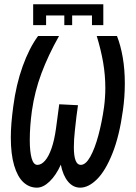

<svg xmlns="http://www.w3.org/2000/svg" viewBox="-20 -870 640 906"><path d="M136.5 -850H467.5V-751.5H414V-797H320.5V-751.5H283.5V-797H197.5V-751.5H136.5ZM31 -222Q31 -283 42.5 -367.5Q56 -471 86.8 -556.8Q117.5 -642.5 159.5 -700H258.5Q207.5 -609.5 175.5 -523.8Q143.5 -438 130.5 -346.5Q120.5 -273.5 120.5 -209Q120.5 -155 129.2 -123.5Q138 -92 156.5 -92Q175 -92 192.2 -111.5Q209.5 -131 223 -169.5Q236.5 -208 244 -262L259.5 -378L348 -373.5Q340.5 -324 333.5 -256Q328.5 -211 328.5 -176Q328.5 -92 361 -92Q384.5 -92 406 -130.5Q427.5 -169 444.2 -231.2Q461 -293.5 471 -365Q477 -411 477 -455Q477 -515 466.8 -574.8Q456.5 -634.5 436.5 -700H532Q549.5 -655.5 559.2 -599Q569 -542.5 569 -477Q569 -412 560 -349.5Q543.5 -228.5 510.5 -146Q477.5 -63.5 437.5 -24Q397.5 15.5 358.5 15.5Q325 15.5 301 -13.2Q277 -42 267 -93Q244.5 -43 214.2 -13.8Q184 15.5 154 15.5Q118 15.5 90.2 -10.2Q62.5 -36 46.8 -89.2Q31 -142.5 31 -222Z"/></svg>

Font: JuliaMono Medium
Style: Italic
Weight: 500
Italic angle: -9°
Monospace: yes
Designer: cormullion
Foundry: corm
Version: Version 0.054; ttfautohint (v1.8.4)